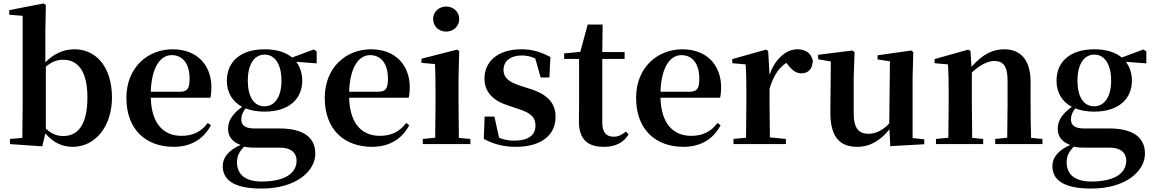

<svg xmlns="http://www.w3.org/2000/svg" viewBox="-20 -839 6715 1118"><path d="M403 16C538 16 632 -107 632 -271C632 -451 538 -552 414 -552C353 -552 294 -528 244 -476V-651L247 -810L234 -819L34 -780V-753L112 -747V-235C112 -179 111 -94 110 -36L38 -30V0L226 13L244 -62C289 -9 343 16 403 16ZM247 -451C288 -485 318 -491 350 -491C431 -491 489 -427 489 -273C489 -95 422 -47 348 -47C312 -47 280 -59 247 -90Z M992 16C1091 16 1166 -29 1208 -110L1190 -123C1155 -76 1108 -48 1037 -48C937 -48 862 -113 858 -270H1205C1209 -288 1211 -306 1211 -331C1211 -455 1132 -552 985 -552C843 -552 716 -449 716 -269C716 -84 830 16 992 16ZM858 -305C863 -452 916 -518 980 -518C1044 -518 1084 -468 1084 -380C1084 -326 1072 -305 1029 -305Z M1520 -220C1457 -220 1423 -278 1423 -369C1423 -464 1460 -521 1521 -521C1581 -521 1619 -465 1619 -369C1619 -278 1582 -220 1520 -220ZM1520 -189C1665 -189 1740 -265 1740 -369C1740 -412 1727 -450 1705 -479L1824 -470V-540L1807 -551L1681 -504C1645 -534 1592 -552 1521 -552C1376 -552 1301 -476 1301 -369C1301 -303 1331 -248 1390 -217C1329 -173 1308 -132 1308 -89C1308 -44 1333 -12 1381 5C1311 36 1277 78 1277 128C1277 201 1330 259 1503 259C1703 259 1816 159 1816 55C1816 -31 1757 -91 1607 -91H1461C1407 -91 1385 -110 1385 -143C1385 -167 1393 -185 1410 -208C1440 -196 1477 -189 1520 -189ZM1401 15C1426 21 1450 21 1496 21H1611C1684 21 1707 59 1707 96C1707 170 1639 218 1503 218C1413 218 1360 180 1360 106C1360 68 1374 44 1401 15Z M2147 16C2246 16 2321 -29 2363 -110L2345 -123C2310 -76 2263 -48 2192 -48C2092 -48 2017 -113 2013 -270H2360C2364 -288 2366 -306 2366 -331C2366 -455 2287 -552 2140 -552C1998 -552 1871 -449 1871 -269C1871 -84 1985 16 2147 16ZM2013 -305C2018 -452 2071 -518 2135 -518C2199 -518 2239 -468 2239 -380C2239 -326 2227 -305 2184 -305Z M2578 -655C2620 -655 2654 -685 2654 -729C2654 -770 2620 -801 2578 -801C2536 -801 2502 -770 2502 -729C2502 -685 2536 -655 2578 -655ZM2513 0H2719V-30L2652 -36C2651 -94 2650 -180 2650 -235V-388L2654 -542L2641 -550L2434 -497V-473L2513 -466C2515 -418 2516 -375 2516 -308V-235L2514 -37L2442 -30V0Z M2984 16C3131 16 3215 -52 3215 -158C3215 -236 3172 -288 3068 -321L3012 -339C2935 -363 2912 -392 2912 -432C2912 -483 2952 -516 3019 -516C3049 -516 3072 -510 3097 -498L3128 -388H3179L3185 -507C3129 -536 3081 -552 3016 -552C2878 -552 2801 -480 2801 -382C2801 -301 2854 -251 2941 -224L2997 -205C3077 -181 3098 -151 3098 -107C3098 -51 3055 -20 2975 -20C2940 -20 2913 -26 2886 -37L2859 -160H2802L2797 -30C2854 0 2911 16 2984 16Z M3496 16C3565 16 3611 -9 3640 -56L3625 -73C3598 -52 3580 -43 3553 -43C3512 -43 3487 -67 3487 -124V-496H3617V-536H3487L3489 -696H3402L3359 -537L3265 -528V-496H3352V-235C3352 -195 3351 -169 3351 -132C3351 -29 3400 16 3496 16Z M3960 16C4059 16 4134 -29 4176 -110L4158 -123C4123 -76 4076 -48 4005 -48C3905 -48 3830 -113 3826 -270H4173C4177 -288 4179 -306 4179 -331C4179 -455 4100 -552 3953 -552C3811 -552 3684 -449 3684 -269C3684 -84 3798 16 3960 16ZM3826 -305C3831 -452 3884 -518 3948 -518C4012 -518 4052 -468 4052 -380C4052 -326 4040 -305 3997 -305Z M4322 0H4556V-30L4463 -39L4461 -235V-323C4484 -398 4514 -443 4558 -473L4566 -464C4591 -432 4613 -412 4646 -412C4691 -412 4711 -442 4713 -485C4703 -534 4666 -552 4622 -552C4560 -552 4493 -498 4461 -403L4453 -542L4440 -550L4244 -495V-471L4322 -464C4325 -415 4326 -377 4326 -310V-235C4326 -180 4325 -95 4324 -37L4251 -30V0Z M5164 12 5362 1V-28L5294 -35V-389L5298 -535L5287 -545L5090 -517V-493L5162 -482L5158 -120C5123 -83 5082 -60 5038 -60C4983 -60 4951 -89 4951 -178V-389L4956 -535L4944 -545L4744 -520V-494L4818 -481L4815 -188C4814 -37 4873 16 4972 16C5049 16 5111 -25 5159 -86Z M5844 0H6050V-30L5984 -36C5982 -93 5981 -177 5981 -235V-361C5981 -493 5921 -552 5828 -552C5763 -552 5704 -526 5637 -450L5631 -542L5618 -550L5422 -495V-471L5500 -464C5503 -415 5504 -376 5504 -310V-235C5504 -180 5503 -94 5502 -37L5430 -30V0H5705V-30L5641 -36L5639 -235V-417C5689 -464 5736 -484 5770 -484C5821 -484 5847 -454 5847 -370V-235L5845 -37L5775 -30V0Z M6351 -220C6288 -220 6254 -278 6254 -369C6254 -464 6291 -521 6352 -521C6412 -521 6450 -465 6450 -369C6450 -278 6413 -220 6351 -220ZM6351 -189C6496 -189 6571 -265 6571 -369C6571 -412 6558 -450 6536 -479L6655 -470V-540L6638 -551L6512 -504C6476 -534 6423 -552 6352 -552C6207 -552 6132 -476 6132 -369C6132 -303 6162 -248 6221 -217C6160 -173 6139 -132 6139 -89C6139 -44 6164 -12 6212 5C6142 36 6108 78 6108 128C6108 201 6161 259 6334 259C6534 259 6647 159 6647 55C6647 -31 6588 -91 6438 -91H6292C6238 -91 6216 -110 6216 -143C6216 -167 6224 -185 6241 -208C6271 -196 6308 -189 6351 -189ZM6232 15C6257 21 6281 21 6327 21H6442C6515 21 6538 59 6538 96C6538 170 6470 218 6334 218C6244 218 6191 180 6191 106C6191 68 6205 44 6232 15Z"/></svg>

Font: Noto Serif JP
Style: Bold
Weight: 700
Designer: Ryoko NISHIZUKA 西塚涼子 (kana & ideographs); Frank Grießhammer (Latin, Greek & Cyrillic); Wenlong ZHANG 张文龙 (bopomofo); San
Foundry: Adobe
Version: Version 2.001;hotconv 1.1.0;makeotfexe 2.6.0